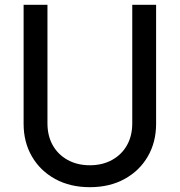

<svg xmlns="http://www.w3.org/2000/svg" viewBox="-20 -765 746 797"><path d="M353 12Q271 12 209 -22Q147 -56 112.5 -115.5Q78 -175 78 -251V-745H177V-253Q177 -201 199 -162Q221 -123 261 -101Q301 -79 353 -79Q405 -79 445 -101Q485 -123 507 -162Q529 -201 529 -253V-745H628V-251Q628 -175 593.5 -115.5Q559 -56 497 -22Q435 12 353 12Z"/></svg>

Font: Pitagon Sans Text Medium
Style: Regular
Weight: 500
Designer: Travis Tran
Foundry: Pitagon
Version: Version 1.000; ttfautohint (v1.8.4.7-5d5b);gftools[0.9.26]